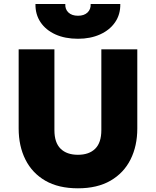

<svg xmlns="http://www.w3.org/2000/svg" viewBox="-20 -954 802 988"><path d="M381 15Q281 15 213.2 -24.2Q145.5 -63.5 110.8 -133Q76 -202.5 76 -293V-700H260V-284.5Q260 -220 291.8 -188.8Q323.5 -157.5 381 -157.5Q438.5 -157.5 470 -188.8Q501.5 -220 501.5 -284.5V-700H686.5V-293Q686.5 -203 651.8 -133.5Q617 -64 549 -24.5Q481 15 381 15ZM381.5 -754.5Q314.5 -754.5 265 -777Q215.5 -799.5 188.5 -839.8Q161.5 -880 162.5 -933.5H316Q314.5 -906.5 332 -889.8Q349.5 -873 381.5 -873Q413 -873 430.5 -889.8Q448 -906.5 446.5 -933.5H599Q600 -880 572.5 -839.8Q545 -799.5 495.2 -777Q445.5 -754.5 381.5 -754.5Z"/></svg>

Font: Geologica ExtraBold
Style: Regular
Weight: 800
Designer: Sindre Bremnes, Frode Helland
Foundry: Monokrom Skriftforlag AS
Version: Version 1.010;gftools[0.9.28]